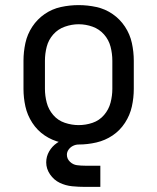

<svg xmlns="http://www.w3.org/2000/svg" viewBox="-20 -558 616 752"><path d="M313 174H373V91H313Q297 91 281.5 89Q266 87 254 75.5Q242 64 242 48Q242 37 249 27.5Q256 18 266.5 13Q277 8 288 8V-22Q265 -22 243.5 -16.5Q222 -11 203 2Q184 15 172.5 35Q161 55 161 78Q161 103 176 125Q191 147 214 158Q237 169 262.5 171.5Q288 174 313 174ZM288 8Q323 8 357.5 0Q392 -8 421 -27.5Q450 -47 469.5 -77Q489 -107 496.5 -141Q504 -175 504 -210V-320Q504 -355 496.5 -389.5Q489 -424 469.5 -453.5Q450 -483 421 -503Q392 -523 357.5 -530.5Q323 -538 288 -538Q253 -538 218.5 -530.5Q184 -523 155 -503Q126 -483 106.5 -453.5Q87 -424 79.5 -389.5Q72 -355 72 -320V-210Q72 -175 79.5 -141Q87 -107 106.5 -77Q126 -47 155 -27.5Q184 -8 218.5 0Q253 8 288 8ZM288 -68Q261 -68 234 -77Q207 -86 188.5 -107.5Q170 -129 163 -156Q156 -183 156 -210V-320Q156 -348 163 -375Q170 -402 188.5 -423Q207 -444 234 -453.5Q261 -463 288 -463Q316 -463 342.5 -453.5Q369 -444 387.5 -423Q406 -402 413 -375Q420 -348 420 -320V-210Q420 -183 413 -156Q406 -129 387.5 -107.5Q369 -86 342.5 -77Q316 -68 288 -68Z"/></svg>

Font: Iosevka SS01 Extended
Style: Regular
Weight: 400
Width: 7
Monospace: yes
Designer: Belleve Invis
Foundry: Belleve Invis
Version: Version 3.4.7; ttfautohint (v1.8.3)